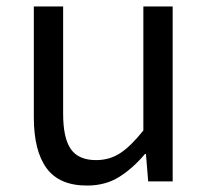

<svg xmlns="http://www.w3.org/2000/svg" viewBox="-20 -563 647 596"><path d="M176 -543V-210Q176 -134 200 -100Q224 -66 278 -66Q320 -66 353 -87.5Q386 -109 425 -158V-543H516V0H440L433 -85H430Q392 -40 349.5 -13.5Q307 13 250 13Q164 13 124.5 -41Q85 -95 85 -199V-543Z"/></svg>

Font: Kinto Sans
Style: Regular
Weight: 400
Designer: Authors: Ryoko NISHIZUKA  (kana & ideographs); Paul D. Hunt (Latin, Greek & Cyrillic); Wenlong ZHANG  (bopomofo); Sandol
Foundry: Adobe Systems Incorporated, ookami Inc.
Version: Version 0.001